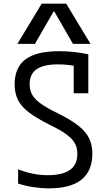

<svg xmlns="http://www.w3.org/2000/svg" viewBox="-20 -1020 590 1050"><path d="M248 10Q205 10 162.5 3.5Q120 -3 79 -16V-94Q121 -78 160 -70Q199 -62 242 -62Q321 -62 362 -90.5Q403 -119 403 -179Q403 -212 389 -237Q375 -262 342 -286Q309 -310 251 -338Q181 -373 138.5 -405Q96 -437 78 -474Q60 -511 60 -559Q60 -651 119.5 -695.5Q179 -740 303 -740Q341 -740 381.5 -736Q422 -732 463 -723V-510H383V-692L410 -656Q378 -662 351.5 -665Q325 -668 298 -668Q219 -668 180.5 -641.5Q142 -615 142 -559Q142 -528 156 -502.5Q170 -477 203.5 -453Q237 -429 295 -401Q366 -366 407.5 -333.5Q449 -301 467 -264.5Q485 -228 485 -179Q485 -85 425.5 -37.5Q366 10 248 10ZM75 -780 208 -1000H342L475 -780H379L277 -957H273L171 -780Z"/></svg>

Font: M PLUS Code Latin SemiExpanded
Style: Regular
Weight: 400
Width: 6
Designer: Coji Morishita
Foundry: UNDERFOREST DESIGN
Version: Version 1.002; ttfautohint (v1.8.3)